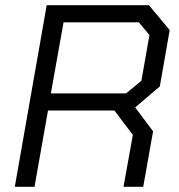

<svg xmlns="http://www.w3.org/2000/svg" viewBox="-20 -720 691 740"><path d="M596 -387 501 -306 570 -214 532 0H456L492 -200L421 -294H165L113 0H37L160 -700H554L634 -604ZM556 -585 515 -634H225L176 -360H466L525 -409Z"/></svg>

Font: Chakra Petch
Style: Italic
Weight: 400
Italic angle: -10°
Designer: Katatrad Aksorn Co.,Ltd.
Foundry: Cadson Demak Co.,Ltd.
Version: Version 1.000; ttfautohint (v1.6)